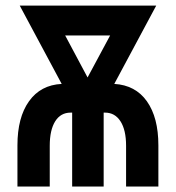

<svg xmlns="http://www.w3.org/2000/svg" viewBox="-20 -679 640 699"><path d="M357.4 -269V0H242.7V-269H237.3Q200.7 -269 180.9 -237.3Q161.1 -205.6 161.1 -148.4V0H43.5V-149.9Q43.5 -251.5 85.7 -310.5Q127.9 -369.6 204.6 -373.5L51.8 -658.7H548.8L396 -373.5Q473.1 -369.1 514.9 -310.1Q556.6 -251 556.6 -149.9V0H439V-148.4Q439 -205.6 418.7 -237.3Q398.4 -269 362.3 -269ZM298.8 -397 380.9 -549.8H217.3Z"/></svg>

Font: Liberation Mono
Style: Bold
Weight: 700
Monospace: yes
Designer: Steve Matteson
Foundry: Ascender Corporation
Version: Version 2.1.5